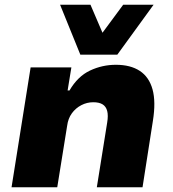

<svg xmlns="http://www.w3.org/2000/svg" viewBox="-20 -795 734 815"><path d="M29 0 110 -509H283L267 -411H275Q310 -471 362 -495.5Q414 -520 472 -520Q534 -520 573.5 -494Q613 -468 627.5 -415.5Q642 -363 629 -282L585 0H391L435 -275Q440 -305 435 -324Q430 -343 415.5 -352Q401 -361 376 -361Q349 -361 325 -348.5Q301 -336 285 -314Q269 -292 265 -261L223 0ZM321 -563 235 -775H364L415 -656L503 -775H632L478 -563Z"/></svg>

Font: Nunito Sans 6pt Black
Style: Italic
Weight: 900
Italic angle: -9°
Version: Version 3.101;gftools[0.9.27]